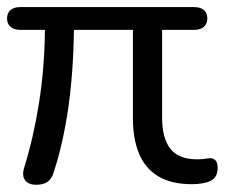

<svg xmlns="http://www.w3.org/2000/svg" viewBox="-22 -506 630 533"><path d="M78.6 6.9Q56.7 6.9 47.5 -5.9Q38.3 -18.8 45.1 -40.6Q70.8 -122.9 86.2 -219.8Q101.7 -316.7 102.7 -423.1H33.7Q17.1 -423.1 7.3 -431.6Q-2.4 -440.1 -2.4 -454.7Q-2.4 -469.8 7.1 -478.1Q16.6 -486.3 34.6 -486.3H516.4Q535 -486.3 544.2 -478.1Q553.5 -469.8 553.5 -454.7Q553.5 -440.1 544 -431.6Q534.5 -423.1 517.4 -423.1H428V-180.3Q428 -122 451.1 -92.9Q474.2 -63.7 525.5 -63.7Q538.3 -63.7 547.9 -65.3Q557.5 -66.8 561.5 -66.8Q570.3 -66.8 576.2 -60.9Q582.1 -55 582.1 -39.9Q582.1 -13.6 563 -4.1Q543.8 5.3 510.6 5.3Q453.1 5.3 416.9 -16.8Q380.7 -38.9 363.8 -79.9Q347 -120.9 347 -177V-423.1H183.2Q181.6 -303.4 167.3 -204.7Q152.9 -106 126.7 -26.6Q121.3 -9.1 109.7 -1.1Q98 6.9 78.6 6.9Z"/></svg>

Font: Nunito ExtraLight
Style: Regular
Weight: 200
Designer: Vernon Adams
Foundry: Vernon Adams
Version: Version 3.602